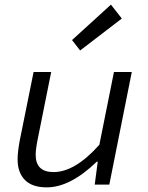

<svg xmlns="http://www.w3.org/2000/svg" viewBox="-20 -797 640 829"><path d="M182 12Q119 12 87.5 -20Q56 -52 56 -109Q56 -140 65 -189L125 -486H201L143 -197Q134 -152 134 -129Q134 -54 211 -54Q304 -54 409 -172L472 -486H549L452 0H389L402 -99H398Q283 12 182 12ZM326 -579 291 -624 459 -777 506 -717Z"/></svg>

Font: TypoPRO Source Code Pro
Style: Italic
Weight: 400
Italic angle: -11°
Monospace: yes
Designer: Paul D. Hunt, Teo Tuominen
Foundry: Adobe Systems Incorporated
Version: Version 1.030;PS 1.0;hotconv 1.0.84;makeotf.lib2.5.63406